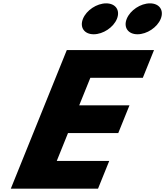

<svg xmlns="http://www.w3.org/2000/svg" viewBox="-20 -1123 984 1143"><path d="M612.1 -1103C556 -1103 494.4 -1062 473.8 -1011C453.2 -960 481.7 -919 537.8 -919C593.9 -919 655.6 -960 676.2 -1011C696.8 -1062 668.2 -1103 612.1 -1103ZM872.8 -1103C816.7 -1103 755.1 -1062 734.5 -1011C713.9 -960 742.4 -919 798.5 -919C854.6 -919 916.3 -960 936.9 -1011C957.5 -1062 928.9 -1103 872.8 -1103ZM896.9 -825H377.7L44.4 0H563.6L630.3 -165H317.9L384.9 -331H684.1L750.8 -496H451.6L517.9 -660H830.3Z"/></svg>

Font: Hussar
Style: BdWideOblFour
Weight: 700
Foundry: Cannot Into Space Fonts
Version: Version 2.00